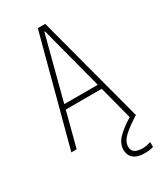

<svg xmlns="http://www.w3.org/2000/svg" viewBox="-231 -819 963 1127"><g transform="rotate(-30 250.0 -255.0)"><path d="M31 0 225 -730H275L469 0H433L252 -693H248L67 0ZM114 -234V-266H386V-234ZM404 220Q364 220 341.5 207.5Q319 195 311 177Q303 159 303 141Q303 98 338.5 62Q374 26 438 -12L468 0Q404 40 370 72Q336 104 336 138Q336 159 346.5 170Q357 181 373.5 185Q390 189 406 189Q420 189 435 186Q450 183 462 179V212Q449 216 434 218Q419 220 404 220Z"/></g></svg>

Font: M PLUS 1 Code ExtraLight
Style: Regular
Weight: 250
Designer: Coji Morishita
Foundry: UNDERFOREST DESIGN
Version: Version 1.002